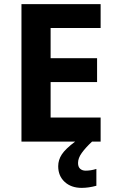

<svg xmlns="http://www.w3.org/2000/svg" viewBox="-20 -683 560 926"><path d="M465.3 0H83.5V-663.1H465.3V-547.9H224.1V-402.3H448.2V-287.1H224.1V-116.2H465.3ZM356.4 103Q356.4 122.1 366.7 131.1Q377 140.1 393.1 140.1Q418 140.1 444.8 131.8V212.9Q407.7 223.1 374 223.1Q323.2 223.1 292 194.3Q260.7 165.5 260.7 118.7Q260.7 88.4 278.1 61.8Q295.4 35.2 342.3 0H423.8Q392.1 29.8 374.3 54.7Q356.4 79.6 356.4 103Z"/></svg>

Font: Bpm'online Open Sans
Style: Bold
Weight: 700
Foundry: Ascender Corporation
Version: Version 1.10